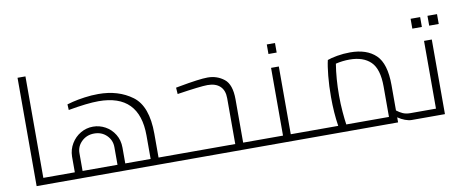

<svg xmlns="http://www.w3.org/2000/svg" viewBox="-64 -997 3043 1267"><g transform="rotate(-10 1457.5 -363.0)"><path d="M239 -46V0H94V-726H147V-46Z M1022 -46V0H239V-46H358V-152Q359 -199 382.5 -238Q406 -277 444.5 -299.5Q483 -322 528 -322Q571 -322 609.5 -301Q648 -280 672 -241Q696 -202 696 -152V-46H866V-203Q866 -481 593 -481Q518 -481 390 -458L388 -496Q392 -498 426.5 -506.5Q461 -515 507.5 -521.5Q554 -528 600 -528Q734 -528 826.5 -459.5Q919 -391 919 -206V-46ZM410 -165V-46H644V-164Q644 -211 611 -243.5Q578 -276 528 -276Q478 -276 444 -243.5Q410 -211 410 -165Z M1604 -46V0H1022V-46H1433V-353Q1433 -406 1403.5 -433.5Q1374 -461 1320 -461Q1274 -461 1116 -437L1113 -480L1134 -484Q1275 -510 1329 -510Q1392 -510 1439 -473Q1486 -436 1486 -336V-46Z M1604 0ZM1954 -46V0H1604V-46H1753V-500H1805V-46ZM1752 -657H1807V-593H1752Z M2629 -46V0H2607Q2588 0 2563.5 -9Q2539 -18 2516 -34V0H1954V-46H2123Q2109 -134 2109 -242Q2109 -316 2115.5 -382.5Q2122 -449 2131 -486Q2154 -495 2196.5 -502.5Q2239 -510 2284 -510Q2395 -510 2455.5 -452Q2516 -394 2516 -250V-80Q2535 -65 2556 -55.5Q2577 -46 2607 -46ZM2177 -46H2463V-250Q2463 -367 2413.5 -415.5Q2364 -464 2272 -464Q2225 -464 2179 -453Q2163 -355 2163 -242Q2163 -186 2167.5 -132Q2172 -78 2177 -46Z M2629 0ZM2830 -500V0H2629V-46H2778V-500ZM2716 -659H2780V-593H2716ZM2829 -659H2893V-593H2829Z"/></g></svg>

Font: Cairo Light
Style: Regular
Weight: 300
Designer: Mohamed Gaber, the designers of Titillium
Foundry: Kief Type Foundry
Version: Version 2.009; ttfautohint (v1.5.33-1714) -l 8 -r 50 -G 200 